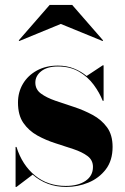

<svg xmlns="http://www.w3.org/2000/svg" viewBox="-20 -728 494 758"><path d="M220 -633.5 56 -566 54 -568.5 176 -708.5H265L387 -568.5L385 -566ZM45 10H41.5V-148H45Q67.5 -76.5 118 -35.2Q168.5 6 239.5 6Q288.5 6 317.8 -14Q347 -34 347 -69Q347 -96 325.5 -112Q304 -128 270.2 -139.2Q236.5 -150.5 198.8 -162.5Q161 -174.5 127.2 -193.2Q93.5 -212 72.2 -242.8Q51 -273.5 51 -323Q51 -364 70.5 -397Q90 -430 125.5 -449.5Q161 -469 208.5 -469Q243.5 -469 272 -457.5Q300.5 -446 322 -428L385.5 -470H389V-330H385.5Q373 -362 350 -393.2Q327 -424.5 292 -445Q257 -465.5 209 -465.5Q166.5 -465.5 143 -447Q119.5 -428.5 119.5 -402Q119.5 -375 141.5 -358.8Q163.5 -342.5 198.2 -330.5Q233 -318.5 272 -305.8Q311 -293 345.8 -274.2Q380.5 -255.5 402.5 -225.5Q424.5 -195.5 424.5 -148Q424.5 -94.5 397.8 -59.5Q371 -24.5 329.2 -7.2Q287.5 10 242 10Q202 10 168.8 -2.5Q135.5 -15 109 -38.5Z"/></svg>

Font: Bodoni* 48
Style: Bold
Weight: 700
Version: Version 2.2